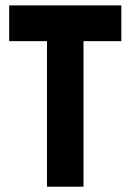

<svg xmlns="http://www.w3.org/2000/svg" viewBox="-20 -704 492 724"><path d="M14.6 -548.8V-683.6H437.5V-548.8H294.9V0H157.2V-548.8Z"/></svg>

Font: Post No Bills Colombo ExtraBold
Style: Regular
Weight: 800
Designer: Kosala Senevirathne, Siva Puranthara, Lasantha Premarathna, Tharique Azeez
Foundry: Mooniak
Version: Version 1.220 ; ttfautohint (v1.6)